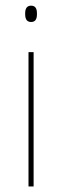

<svg xmlns="http://www.w3.org/2000/svg" viewBox="-20 -674 224 694"><path d="M83 0V-485.5H101.5V0ZM92.5 -594.5Q82 -594.5 76.5 -601.2Q71 -608 71 -622V-626.5Q71 -640 76.5 -646.8Q82 -653.5 92.5 -653.5Q103 -653.5 108.2 -646.8Q113.5 -640 113.5 -626.5V-622Q113.5 -608 108.2 -601.2Q103 -594.5 92.5 -594.5Z"/></svg>

Font: Anek Gujarati Thin
Style: Regular
Weight: 250
Version: Version 1.003